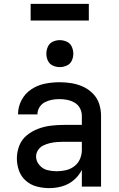

<svg xmlns="http://www.w3.org/2000/svg" viewBox="-20 -962 616 990"><path d="M234 8Q268 8 301 -1.5Q334 -11 360.5 -33.5Q387 -56 402 -86V0H501V-365Q501 -396 491.5 -426Q482 -456 459.5 -479Q437 -502 408.5 -515Q380 -528 349 -533Q318 -538 287 -538Q249 -538 211.5 -530.5Q174 -523 141.5 -501.5Q109 -480 91 -445.5Q73 -411 73 -373V-372H173Q173 -392 183.5 -409Q194 -426 211.5 -435Q229 -444 248 -447.5Q267 -451 287 -451Q307 -451 327 -447Q347 -443 365 -432.5Q383 -422 392.5 -403.5Q402 -385 402 -365V-318H309Q276 -318 242.5 -314Q209 -310 177 -298Q145 -286 118.5 -264.5Q92 -243 79.5 -211Q67 -179 67 -145Q67 -113 78 -82Q89 -51 114 -29.5Q139 -8 170.5 0Q202 8 234 8ZM272 -79Q248 -79 224 -85Q200 -91 183 -111Q166 -131 166 -155Q166 -173 176.5 -188.5Q187 -204 203.5 -212Q220 -220 237.5 -224Q255 -228 273 -229.5Q291 -231 309 -231H402V-189Q402 -165 392.5 -142.5Q383 -120 363.5 -105Q344 -90 320 -84.5Q296 -79 272 -79ZM288 -616Q307 -616 324.5 -624Q342 -632 350 -649Q358 -666 358 -685Q358 -704 350 -721.5Q342 -739 324.5 -747Q307 -755 288 -755Q269 -755 252 -747Q235 -739 227 -721.5Q219 -704 219 -685Q219 -666 227 -649Q235 -632 252 -624Q269 -616 288 -616ZM138 -856H438V-942H138Z"/></svg>

Font: Iosevka Sparkle Medium
Style: Regular
Weight: 500
Designer: Belleve Invis
Foundry: Belleve Invis
Version: Version 4.5.0; ttfautohint (v1.8.3)